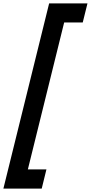

<svg xmlns="http://www.w3.org/2000/svg" viewBox="-77 -927 538 1137"><path d="M170 190H-57L214 -907H441L413 -794H303L88 76H198Z"/></svg>

Font: TypoPRO Sinkin Sans
Style: 600 SemiBold Italic
Weight: 600
Italic angle: -112°
Designer: Keith Bates
Foundry: K-Type
Version: Sinkin Sans (version 1.0)  by Keith Bates   •   © 2014   www